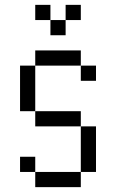

<svg xmlns="http://www.w3.org/2000/svg" viewBox="-20 -770 478 790"><path d="M62.5 -500H125V-312.5H62.5ZM312.5 -250H375V-62.5H312.5ZM125 -62.5H312.5V0H125ZM62.5 -125H125V-62.5H62.5ZM125 -312.5H312.5V-250H125ZM312.5 -500H375V-437.5H312.5ZM125 -562.5H312.5V-500H125ZM250 -750H312.5V-687.5H250ZM187.5 -687.5H250V-625H187.5ZM125 -750H187.5V-687.5H125Z"/></svg>

Font: Pixel Operator
Style: Regular
Weight: 400
Designer: Jayvee Enaguas (HarvettFox96)
Version: 2016.04.25